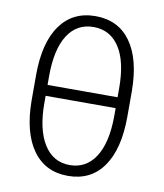

<svg xmlns="http://www.w3.org/2000/svg" viewBox="-82 -788 737 865"><g transform="rotate(10 286.5 -356.0)"><path d="M504.9 -300.8Q504.9 -151.4 448.2 -70.8Q391.6 9.8 286.6 9.8Q183.1 9.8 126 -69.8Q68.8 -149.4 67.4 -294.4V-412.1Q67.4 -560.5 124.5 -640.6Q181.6 -720.7 285.6 -720.7Q390.1 -720.7 447 -641.6Q503.9 -562.5 504.9 -416.5ZM126 -377.9H446.3V-419.4Q446.3 -541.5 404.1 -606.2Q361.8 -670.9 285.6 -670.9Q209.5 -670.9 167.7 -606Q126 -541 126 -417.5ZM446.3 -328.1H126V-294.4Q126 -174.8 168 -107.2Q210 -39.6 286.6 -39.6Q360.8 -39.6 402.8 -103.3Q444.8 -167 446.3 -287.1Z"/></g></svg>

Font: SteelSelectRoboto
Style: Regular
Weight: 300
Designer: Google
Version: Version 2.137; 2017